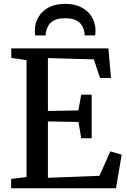

<svg xmlns="http://www.w3.org/2000/svg" viewBox="-20 -1000 676 1020"><path d="M121 -59.5V-680.5L40 -692.5V-743H556L569.5 -585.5H511.5L478.5 -684.5L234.5 -691.5V-410.5L396.5 -413.5L411.5 -497H467V-265.5H411.5L397 -352L234.5 -355V-55.5L508.5 -66L566 -196L626.5 -178L596 0H39V-49.5ZM326 -979.5Q376.5 -979.5 412.8 -960.8Q449 -942 468.2 -909.2Q487.5 -876.5 487.5 -835.5Q487.5 -830 487 -824Q486.5 -818 485.5 -812H429.5Q429.5 -814.5 429.5 -818.8Q429.5 -823 428.5 -827.5Q426 -845 416.8 -862.2Q407.5 -879.5 386.2 -891.2Q365 -903 326 -903Q287.5 -903 266.2 -891.2Q245 -879.5 235.8 -862Q226.5 -844.5 223.5 -827.5Q223 -823 222.8 -818.8Q222.5 -814.5 222.5 -812H167Q166 -818 165.5 -824Q165 -830 165 -836Q165 -877 184.2 -909.5Q203.5 -942 239.5 -960.8Q275.5 -979.5 326 -979.5Z"/></svg>

Font: Merriweather 24pt Medium
Style: Regular
Weight: 500
Designer: Eben Sorkin
Foundry: Eben Sorkin
Version: Version 2.100